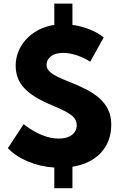

<svg xmlns="http://www.w3.org/2000/svg" viewBox="-20 -895 645 1041"><path d="M372.7 -875.5V-760Q397.7 -756.8 422 -750.2Q446.4 -743.6 468.2 -734.8Q490 -725.9 508.9 -715Q527.7 -704.1 542.3 -691.8L469.1 -560.5Q436.4 -581.8 397 -595Q357.7 -608.2 321.4 -608.2Q300 -608.2 283.4 -603.2Q266.8 -598.2 255.5 -589.3Q244.1 -580.5 238.2 -568.6Q232.3 -556.8 232.3 -543.2Q232.3 -531.4 238 -520.9Q243.6 -510.5 257.3 -499.8Q270.9 -489.1 294.1 -477.7Q317.3 -466.4 352.3 -452.7Q404.1 -432.3 446.6 -410.7Q489.1 -389.1 519.5 -361.8Q550 -334.5 566.6 -300Q583.2 -265.5 583.2 -219.5Q583.2 -171.8 568.4 -133.2Q553.6 -94.5 526.1 -65.5Q498.6 -36.4 459.8 -17.5Q420.9 1.4 372.7 9.1V125.5H274.5V13.6Q235.9 10.9 199.1 2.3Q162.3 -6.4 129.5 -20.2Q96.8 -34.1 69.8 -52.3Q42.7 -70.5 22.7 -91.8L108.2 -221.8Q155.9 -184.1 204.8 -163.9Q253.6 -143.6 298.6 -143.6Q344.1 -143.6 370 -163.6Q395.9 -183.6 395.9 -215.9Q395.9 -231.4 389.5 -244.3Q383.2 -257.3 368 -269.5Q352.7 -281.8 327.3 -294.8Q301.8 -307.7 263.2 -323.6Q210.5 -345.5 172.7 -368.6Q135 -391.8 111.1 -417.7Q87.3 -443.6 76.1 -473.6Q65 -503.6 65 -539.1Q65 -578.2 79.5 -614.8Q94.1 -651.4 121.1 -681.1Q148.2 -710.9 187 -731.8Q225.9 -752.7 274.5 -760V-875.5Z"/></svg>

Font: Spartan ExtBd
Style: Regular
Weight: 800
Designer: Matt Bailey, Mirko Velimirovic
Foundry: Matt Bailey
Version: Version 1.005